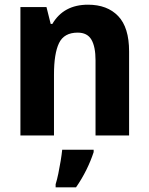

<svg xmlns="http://www.w3.org/2000/svg" viewBox="-20 -577 635 818"><path d="M355 -557Q437 -557 483.5 -508.5Q530 -460 530 -358V0H387V-320Q387 -378 369.5 -408Q352 -438 311 -438Q253 -438 231.5 -393.5Q210 -349 210 -259V0H67V-547H178L196 -475H203Q251 -557 355 -557ZM379 71Q367 108 348 146.5Q329 185 304 221H217V208Q223 189 228.5 162.5Q234 136 238.5 108.5Q243 81 245 61H379Z"/></svg>

Font: Noto Sans Hebrew SemiCondensed
Style: Bold
Weight: 700
Width: 4
Designer: Monotype Design Team
Foundry: Monotype Imaging Inc.
Version: Version 2.004; ttfautohint (v1.8.4.7-5d5b)